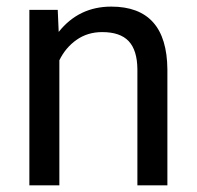

<svg xmlns="http://www.w3.org/2000/svg" viewBox="-20 -558 592 578"><path d="M153.8 -528.3 156.7 -461.9Q217.3 -538.1 314.9 -538.1Q482.4 -538.1 483.9 -349.1V0H393.6V-349.6Q393.1 -406.7 367.4 -434.1Q341.8 -461.4 287.6 -461.4Q243.7 -461.4 210.4 -438Q177.2 -414.6 158.7 -376.5V0H68.4V-528.3Z"/></svg>

Font: Vazir
Style: Regular
Weight: 400
Designer: Saber Rastikerdar
Foundry: Saber Rastikerdar
Version: Version 30.0.0